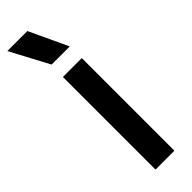

<svg xmlns="http://www.w3.org/2000/svg" viewBox="-274 -726 733 733"><g transform="rotate(-45 92.0 -360.0)"><path d="M54 0V-500H156V0ZM-26 -720H82L155 -564H57Z"/></g></svg>

Font: TASA Orbiter Display Medium
Style: Regular
Weight: 500
Designer: Weizhong Zhang
Version: Version 1.000;Glyphs 3.1.2 (3151)